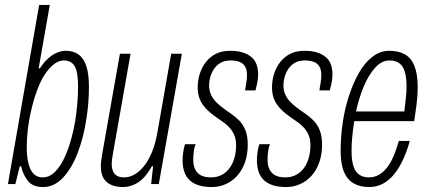

<svg xmlns="http://www.w3.org/2000/svg" viewBox="-20 -743 1736 775"><path d="M154 12Q112 12 92.5 -13Q73 -38 65 -72H60L42 0H12L138 -723H181L136 -467H141Q155 -489 172 -505Q189 -521 208 -529.5Q227 -538 246 -538Q276 -538 297 -523Q318 -508 328.5 -476Q339 -444 339 -393Q339 -361 336.5 -329Q334 -297 329 -265Q318 -190 294 -127Q270 -64 234.5 -26Q199 12 154 12ZM152 -27Q179 -27 201 -48.5Q223 -70 240 -106Q257 -142 269 -188Q278 -220 283.5 -254.5Q289 -289 292 -324Q295 -359 295 -392Q295 -429 290 -452.5Q285 -476 272 -487.5Q259 -499 238 -499Q219 -499 202 -487Q185 -475 169 -454Q153 -433 140.5 -405Q128 -377 118 -344Q109 -313 102 -280Q95 -247 91.5 -213.5Q88 -180 88 -148Q88 -110 95 -82.5Q102 -55 116 -41Q130 -27 152 -27Z M476 12Q450 12 429.5 3.5Q409 -5 398 -23.5Q387 -42 387 -72Q387 -82 388.5 -93.5Q390 -105 392 -118L464 -526H507L436 -124Q434 -112 432.5 -101.5Q431 -91 431 -81Q431 -65 436 -52.5Q441 -40 452 -33.5Q463 -27 482 -27Q502 -27 522.5 -38.5Q543 -50 561.5 -73Q580 -96 594 -130.5Q608 -165 616 -212L671 -526H714L621 0H590L598 -72H593Q576 -41 557 -22.5Q538 -4 517 4Q496 12 476 12Z M836 12Q803 12 780.5 4.5Q758 -3 744 -17Q730 -31 723.5 -51Q717 -71 717 -96Q717 -110 719.5 -128.5Q722 -147 727 -161H770Q764 -148 762 -129.5Q760 -111 760 -98Q760 -75 768 -59Q776 -43 791.5 -35Q807 -27 832 -27Q856 -27 875 -37Q894 -47 907 -65Q920 -83 926.5 -106.5Q933 -130 933 -157Q933 -182 925 -199.5Q917 -217 904 -230.5Q891 -244 875 -254.5Q859 -265 843 -277Q831 -286 819.5 -296.5Q808 -307 798.5 -320.5Q789 -334 783.5 -351Q778 -368 778 -390Q778 -419 786.5 -445.5Q795 -472 811.5 -493Q828 -514 852 -526Q876 -538 909 -538Q938 -538 959 -531.5Q980 -525 994.5 -513Q1009 -501 1015.5 -483Q1022 -465 1022 -442Q1022 -428 1019 -412Q1016 -396 1011 -378H969Q975 -411 976 -422.5Q977 -434 977 -440Q977 -462 969 -475Q961 -488 946 -493.5Q931 -499 911 -499Q886 -499 869.5 -489Q853 -479 843 -463.5Q833 -448 828.5 -431Q824 -414 824 -400Q824 -378 831.5 -361.5Q839 -345 850.5 -333Q862 -321 875 -311Q892 -298 910.5 -285.5Q929 -273 945 -257Q961 -241 970.5 -217.5Q980 -194 980 -159Q980 -119 968.5 -87Q957 -55 937 -33Q917 -11 890.5 0.5Q864 12 836 12Z M1136 12Q1103 12 1080.5 4.5Q1058 -3 1044 -17Q1030 -31 1023.5 -51Q1017 -71 1017 -96Q1017 -110 1019.5 -128.5Q1022 -147 1027 -161H1070Q1064 -148 1062 -129.5Q1060 -111 1060 -98Q1060 -75 1068 -59Q1076 -43 1091.5 -35Q1107 -27 1132 -27Q1156 -27 1175 -37Q1194 -47 1207 -65Q1220 -83 1226.5 -106.5Q1233 -130 1233 -157Q1233 -182 1225 -199.5Q1217 -217 1204 -230.5Q1191 -244 1175 -254.5Q1159 -265 1143 -277Q1131 -286 1119.5 -296.5Q1108 -307 1098.5 -320.5Q1089 -334 1083.5 -351Q1078 -368 1078 -390Q1078 -419 1086.5 -445.5Q1095 -472 1111.5 -493Q1128 -514 1152 -526Q1176 -538 1209 -538Q1238 -538 1259 -531.5Q1280 -525 1294.5 -513Q1309 -501 1315.5 -483Q1322 -465 1322 -442Q1322 -428 1319 -412Q1316 -396 1311 -378H1269Q1275 -411 1276 -422.5Q1277 -434 1277 -440Q1277 -462 1269 -475Q1261 -488 1246 -493.5Q1231 -499 1211 -499Q1186 -499 1169.5 -489Q1153 -479 1143 -463.5Q1133 -448 1128.5 -431Q1124 -414 1124 -400Q1124 -378 1131.5 -361.5Q1139 -345 1150.5 -333Q1162 -321 1175 -311Q1192 -298 1210.5 -285.5Q1229 -273 1245 -257Q1261 -241 1270.5 -217.5Q1280 -194 1280 -159Q1280 -119 1268.5 -87Q1257 -55 1237 -33Q1217 -11 1190.5 0.5Q1164 12 1136 12Z M1470 12Q1434 12 1408 -2.5Q1382 -17 1368.5 -49Q1355 -81 1355 -134Q1355 -189 1363 -245Q1371 -301 1387 -351Q1404 -405 1428 -447.5Q1452 -490 1483.5 -514Q1515 -538 1551 -538Q1589 -538 1614.5 -523.5Q1640 -509 1653 -476.5Q1666 -444 1666 -390Q1666 -357 1661.5 -322Q1657 -287 1652 -254H1410Q1405 -223 1402 -192.5Q1399 -162 1399 -134Q1399 -96 1406.5 -72.5Q1414 -49 1430 -38Q1446 -27 1469 -27Q1492 -27 1510.5 -38Q1529 -49 1544 -69Q1559 -89 1570 -116Q1581 -143 1590 -174H1634Q1623 -134 1607.5 -100Q1592 -66 1572 -41Q1552 -16 1526.5 -2Q1501 12 1470 12ZM1417 -293H1612Q1615 -319 1618 -344.5Q1621 -370 1621 -393Q1621 -430 1614 -453.5Q1607 -477 1591.5 -488Q1576 -499 1552 -499Q1521 -499 1494.5 -470Q1468 -441 1448.5 -394.5Q1429 -348 1417 -293Z"/></svg>

Font: Archivo ExtraCondensed Thin
Style: Italic
Weight: 250
Width: 2
Italic angle: -10°
Designer: Hector Gatti
Foundry: Omnibus-Type
Version: Version 2.001